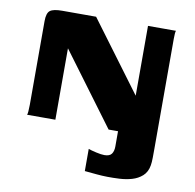

<svg xmlns="http://www.w3.org/2000/svg" viewBox="-75 -537 827 814"><g transform="rotate(10 338.0 -130.0)"><path d="M58.1 0Q60.1 -2.7 61.1 -15.5Q62.2 -28.4 62.2 -43.6Q62.2 -133.6 62.2 -223.8Q62.2 -313.9 62.2 -403.9Q62.2 -438.6 76.4 -449.3Q90.6 -460 128.1 -460Q165.1 -460 201.3 -460Q237.5 -460 274.2 -460Q330.2 -384.7 385.9 -309.8Q441.6 -234.8 497.6 -159.5Q497.6 -234.8 497.6 -309.8Q497.6 -384.7 497.6 -460Q527.4 -460 557.8 -460Q588.3 -460 618.1 -460Q616.4 -458.3 615.5 -447.8Q614.7 -437.2 614.7 -424.5Q614.7 -411.7 614.7 -401.9Q614.7 -289.4 614.7 -176.4Q614.7 -63.4 614.7 48.8Q614.7 66.4 614.5 86.7Q614.3 107.1 612 120.2Q607.2 149.4 588.4 166.3Q569.5 183.1 544 190.4Q518.4 197.7 490.6 199.1Q462.2 200.5 439.2 200.1Q416.1 199.8 393 197.6Q370 195.4 340.7 192.7Q340.7 169.1 340.7 145Q340.7 120.9 340.7 97.3Q351.9 101.4 374.2 106.5Q396.4 111.6 410.3 111.6Q433 111.6 441.5 99.6Q450 87.6 450 67.6Q450 50.9 450 34.6Q450 18.2 450 1.9Q440.3 1.9 429.7 1.9Q419.1 1.9 409.4 1.9L179.9 -307.4Q179.9 -230.7 179.9 -153.7Q179.9 -76.7 179.9 0Q149.4 0 119 0Q88.5 0 58.1 0Z"/></g></svg>

Font: Genos Thin
Style: Regular
Weight: 100
Designer: Robert E. Leuschke
Foundry: Robert E. Leuschke
Version: Version 1.010